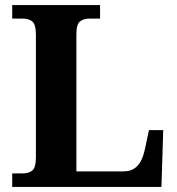

<svg xmlns="http://www.w3.org/2000/svg" viewBox="-20 -734 694 754"><path d="M28 0V-53H70Q92 -53 106.5 -64Q121 -75 121 -118V-596Q121 -639 106.5 -650Q92 -661 70 -661H28V-714H373V-661H331Q310 -661 295 -650.5Q280 -640 280 -600V-61H466Q489 -61 505.5 -71Q522 -81 532.5 -100.5Q543 -120 549 -148L565 -223H621L614 0Z"/></svg>

Font: Noto Naskh Arabic
Style: Bold
Weight: 700
Designer: Monotype Design Team, David Williams, Mohamad Dakak and Nizar Qandah
Foundry: Monotype Imaging Inc.
Version: Version 2.016